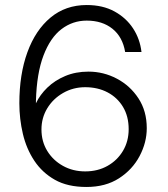

<svg xmlns="http://www.w3.org/2000/svg" viewBox="-20 -732 669 764"><path d="M324 12Q249 12 198.5 -16.5Q148 -45 116.5 -92.5Q85 -140 71 -199.5Q57 -259 57 -321Q57 -436 89 -524Q121 -612 181 -662Q241 -712 325 -712Q389 -712 435.5 -686.5Q482 -661 509.5 -619Q537 -577 543 -525H478Q468 -585 427.5 -617.5Q387 -650 325 -650Q269 -650 224.5 -616Q180 -582 153 -511Q126 -440 123 -331Q123 -330 123 -327Q123 -324 123 -321Q139 -355 168.5 -383.5Q198 -412 239.5 -429.5Q281 -447 332 -447Q392 -447 445 -419Q498 -391 531 -340.5Q564 -290 564 -222Q564 -165 535.5 -111Q507 -57 453.5 -22.5Q400 12 324 12ZM319 -50Q369 -50 408 -72Q447 -94 469.5 -132Q492 -170 492 -218Q492 -269 469.5 -306.5Q447 -344 408 -364.5Q369 -385 319 -385Q271 -385 231 -362Q191 -339 168 -301Q145 -263 145 -217Q145 -169 168 -131.5Q191 -94 230.5 -72Q270 -50 319 -50Z"/></svg>

Font: DM Sans 16pt Light
Style: Regular
Weight: 300
Version: Version 4.004;gftools[0.9.30]